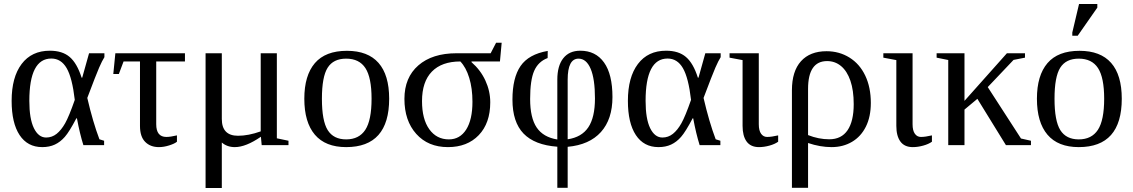

<svg xmlns="http://www.w3.org/2000/svg" viewBox="-20 -725 5661 959"><path d="M500 -22V0H396.5Q378.4 -57.6 364.3 -133.8H361.3Q326.2 -66.9 303.7 -41.3Q281.2 -15.6 253.9 -2.9Q226.6 9.8 190.9 9.8Q117.7 9.8 77.9 -50.3Q38.1 -110.4 38.1 -221.2Q38.1 -339.4 88.1 -405.5Q138.2 -471.7 229 -471.7Q291.5 -471.7 328.1 -440.4Q364.7 -409.2 387.7 -336.9H390.6L424.8 -459H501.5V-439.5Q490.2 -421.9 475.1 -387.2Q460 -352.5 416 -235.8Q443.8 -115.7 476.6 -29.3ZM353.5 -226.1Q340.8 -336.4 313 -384.5Q285.2 -432.6 236.3 -432.6Q126.5 -432.6 126.5 -221.2Q126.5 -131.3 149.4 -84.7Q172.4 -38.1 210.4 -38.1Q239.7 -38.1 262.9 -56.6Q286.1 -75.2 305.4 -109.4Q324.7 -143.6 353.5 -226.1Z M597.2 -418 573.7 -355.5H545.9L556.2 -459H903.8V-418H760.3V-104.5Q760.3 -41 811 -41Q831.1 -41 863.8 -48.8V-17.1Q852.1 -7.3 825.2 1.2Q798.3 9.8 773.9 9.8Q731 9.8 705.1 -16.4Q679.2 -42.5 679.2 -96.2V-418Z M1362.8 -459V-34.2L1420.9 -22V0H1287.1L1283.2 -42Q1208 9.8 1152.8 9.8Q1114.3 9.8 1087.9 -13.2V213.9H1006.8V-459H1087.9V-130.9Q1087.9 -46.9 1168.9 -46.9Q1220.7 -46.9 1282.2 -68.8V-459Z M1923.8 -231.9Q1923.8 9.8 1709 9.8Q1605.5 9.8 1552.7 -52.2Q1500 -114.3 1500 -231.9Q1500 -348.1 1552.7 -409.7Q1605.5 -471.2 1712.9 -471.2Q1817.4 -471.2 1870.6 -410.9Q1923.8 -350.6 1923.8 -231.9ZM1835.9 -231.9Q1835.9 -337.4 1805.2 -384.8Q1774.4 -432.1 1709 -432.1Q1645 -432.1 1616.5 -386.7Q1587.9 -341.3 1587.9 -231.9Q1587.9 -121.1 1616.9 -75Q1646 -28.8 1709 -28.8Q1773.4 -28.8 1804.7 -76.7Q1835.9 -124.5 1835.9 -231.9Z M2458 -511.7H2485.8L2477.1 -418H2335V-414.6Q2380.4 -375 2404.5 -322.5Q2428.7 -270 2428.7 -213.9Q2428.7 -109.9 2371.3 -50Q2314 9.8 2217.3 9.8Q2118.2 9.8 2059.1 -56.2Q2000 -122.1 2000 -231Q2000 -337.9 2069.6 -398.4Q2139.2 -459 2260.3 -459H2430.7ZM2222.2 -28.8Q2277.3 -28.8 2308.6 -78.1Q2339.8 -127.4 2339.8 -216.8Q2339.8 -283.7 2323.7 -336.2Q2307.6 -388.7 2279.3 -418Q2186.5 -418 2137.2 -367.4Q2087.9 -316.9 2087.9 -220.2Q2087.9 -129.9 2124.3 -79.3Q2160.6 -28.8 2222.2 -28.8Z M2815.4 212.9H2763.7V7.8Q2650.4 -0.5 2595 -57.9Q2539.6 -115.2 2539.6 -227.5Q2539.6 -336.4 2580.1 -395.3Q2620.6 -454.1 2715.8 -470.7L2715.3 -435.1Q2668.5 -417.5 2648.2 -371.3Q2627.9 -325.2 2627.9 -230.5Q2627.9 -136.7 2660.6 -88.1Q2693.4 -39.6 2763.7 -28.3V-327.1Q2763.7 -396.5 2793.5 -434.1Q2823.2 -471.7 2878.4 -471.7Q2955.1 -471.7 2997.1 -412.8Q3039.1 -354 3039.1 -240.2Q3039.1 -129.4 2981.4 -65.4Q2923.8 -1.5 2815.4 8.3ZM2951.7 -233.4Q2951.7 -330.6 2930.2 -381.3Q2908.7 -432.1 2869.6 -432.1Q2815.4 -432.1 2815.4 -327.1V-29.3Q2885.3 -39.6 2918.5 -89.1Q2951.7 -138.7 2951.7 -233.4Z M3578.1 -22V0H3474.6Q3456.5 -57.6 3442.4 -133.8H3439.5Q3404.3 -66.9 3381.8 -41.3Q3359.4 -15.6 3332 -2.9Q3304.7 9.8 3269 9.8Q3195.8 9.8 3156 -50.3Q3116.2 -110.4 3116.2 -221.2Q3116.2 -339.4 3166.3 -405.5Q3216.3 -471.7 3307.1 -471.7Q3369.6 -471.7 3406.2 -440.4Q3442.9 -409.2 3465.8 -336.9H3468.8L3502.9 -459H3579.6V-439.5Q3568.4 -421.9 3553.2 -387.2Q3538.1 -352.5 3494.1 -235.8Q3522 -115.7 3554.7 -29.3ZM3431.6 -226.1Q3418.9 -336.4 3391.1 -384.5Q3363.3 -432.6 3314.5 -432.6Q3204.6 -432.6 3204.6 -221.2Q3204.6 -131.3 3227.5 -84.7Q3250.5 -38.1 3288.6 -38.1Q3317.9 -38.1 3341.1 -56.6Q3364.3 -75.2 3383.5 -109.4Q3402.8 -143.6 3431.6 -226.1Z M3770 -104.5Q3770 -72.8 3781.5 -56.9Q3793 -41 3811.5 -41Q3834 -41 3866.7 -48.8V-17.1Q3849.6 -4.9 3822.8 2.4Q3795.9 9.8 3771 9.8Q3729.5 9.8 3709.2 -18.1Q3689 -45.9 3689 -96.2V-424.8L3624 -437V-459H3770Z M3935.5 -273.9Q3935.5 -369.1 3980.7 -419.2Q4025.9 -469.2 4108.4 -469.2Q4171.9 -469.2 4222.9 -437.5Q4273.9 -405.8 4301.8 -347.2Q4329.6 -288.6 4329.6 -210.9Q4329.6 -142.1 4304.9 -92.5Q4280.3 -43 4235.6 -16.6Q4190.9 9.8 4133.8 9.8Q4076.7 9.8 4016.1 -10.7V212.9H3935.5ZM4122.1 -29.3Q4182.6 -29.3 4213.4 -74.5Q4244.1 -119.6 4244.1 -204.6Q4244.1 -273.9 4227.5 -322Q4210.9 -370.1 4180.9 -395Q4150.9 -419.9 4111.3 -419.9Q4016.1 -419.9 4016.1 -280.8V-50.3Q4068.8 -29.3 4122.1 -29.3Z M4538.1 -104.5Q4538.1 -72.8 4549.6 -56.9Q4561 -41 4579.6 -41Q4602.1 -41 4634.8 -48.8V-17.1Q4617.7 -4.9 4590.8 2.4Q4564 9.8 4539.1 9.8Q4497.6 9.8 4477.3 -18.1Q4457 -45.9 4457 -96.2V-424.8L4392.1 -437V-459H4538.1Z M4797.4 -221.2 5009.3 -459H5099.6V-437L5042.5 -425.8L4913.6 -290L5079.6 -33.2L5129.4 -22V0H5004.4L4861.8 -231.4L4797.4 -177.7V0H4716.3V-425.3L4658.2 -437V-459H4797.4Z M5583 -231.9Q5583 9.8 5368.2 9.8Q5264.6 9.8 5211.9 -52.2Q5159.2 -114.3 5159.2 -231.9Q5159.2 -348.1 5211.9 -409.7Q5264.6 -471.2 5372.1 -471.2Q5476.6 -471.2 5529.8 -410.9Q5583 -350.6 5583 -231.9ZM5495.1 -231.9Q5495.1 -337.4 5464.4 -384.8Q5433.6 -432.1 5368.2 -432.1Q5304.2 -432.1 5275.6 -386.7Q5247.1 -341.3 5247.1 -231.9Q5247.1 -121.1 5276.1 -75Q5305.2 -28.8 5368.2 -28.8Q5432.6 -28.8 5463.9 -76.7Q5495.1 -124.5 5495.1 -231.9ZM5335.9 -546.4V-562.5L5369.6 -705.1H5460.9V-687L5362.8 -546.4Z"/></svg>

Font: Tinos
Style: Regular
Weight: 400
Designer: Steve Matteson
Foundry: Monotype Imaging Inc.
Version: Version 1.23